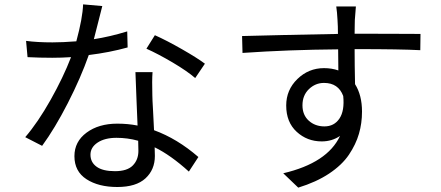

<svg xmlns="http://www.w3.org/2000/svg" viewBox="-20 -819 2040 888"><path d="M927.7 -524.4 882.8 -458Q845.7 -490.2 778.8 -529.8Q711.9 -569.3 657.2 -593.8L696.3 -656.2Q751 -631.8 821.8 -591.3Q892.6 -550.8 927.7 -524.4ZM568.4 -673.8 570.3 -599.6Q486.3 -576.2 390.6 -564.5Q353.5 -459 293.5 -341.8Q233.4 -224.6 174.8 -144.5L96.7 -184.6Q155.3 -252.9 213.9 -356.9Q272.5 -460.9 308.6 -554.7Q264.6 -551.8 221.7 -551.8Q163.1 -551.8 107.4 -554.7L100.6 -629.9Q152.3 -623 222.7 -623Q269.5 -623 333 -627.9Q362.3 -736.3 364.3 -798.8L453.1 -791Q449.2 -777.3 436 -723.6Q422.9 -669.9 414.1 -637.7Q489.3 -649.4 568.4 -673.8ZM620.1 -121.1Q620.1 -150.4 619.1 -168Q570.3 -181.6 518.6 -181.6Q464.8 -181.6 431.6 -159.7Q398.4 -137.7 398.4 -103.5Q398.4 -68.4 426.8 -47.9Q455.1 -27.3 511.7 -27.3Q568.4 -27.3 594.2 -53.7Q620.1 -80.1 620.1 -121.1ZM606.4 -485.4H685.5Q682.6 -446.3 684.6 -377.9Q684.6 -361.3 688 -304.7Q691.4 -248 692.4 -216.8Q799.8 -177.7 897.5 -92.8L853.5 -25.4Q769.5 -101.6 695.3 -137.7Q696.3 -123 696.3 -97.7Q696.3 -34.2 652.8 5.9Q609.4 45.9 522.5 45.9Q435.5 45.9 379.9 9.8Q324.2 -26.4 324.2 -96.7Q324.2 -164.1 380.4 -205.6Q436.5 -247.1 522.5 -247.1Q572.3 -247.1 616.2 -238.3Q615.2 -269.5 611.3 -357.9Q607.4 -446.3 606.4 -485.4Z M1480.5 -234.4Q1525.4 -234.4 1549.8 -270.5Q1574.2 -306.6 1567.4 -375Q1544.9 -435.5 1478.5 -435.5Q1438.5 -435.5 1408.7 -406.7Q1378.9 -377.9 1378.9 -332Q1378.9 -287.1 1408.2 -260.7Q1437.5 -234.4 1480.5 -234.4ZM1632.8 -591.8H1620.1Q1620.1 -519.5 1622.1 -429.7Q1654.3 -378.9 1654.3 -302.7Q1654.3 -249 1640.1 -200.2Q1626 -151.4 1593.8 -103.5Q1561.5 -55.7 1502 -16.1Q1442.4 23.4 1359.4 48.8L1290 -17.6Q1494.1 -65.4 1552.7 -190.4Q1515.6 -165 1467.8 -165Q1400.4 -165 1352.1 -209.5Q1303.7 -253.9 1303.7 -331.1Q1303.7 -403.3 1355.5 -453.6Q1407.2 -503.9 1478.5 -503.9Q1514.6 -503.9 1544.9 -493.2Q1544.9 -556.6 1543.9 -590.8Q1314.5 -588.9 1101.6 -574.2L1099.6 -652.3Q1138.7 -653.3 1298.8 -657.2Q1459 -661.1 1543 -662.1Q1543 -699.2 1541 -726.6Q1539.1 -763.7 1535.2 -789.1H1626L1621.1 -726.6Q1621.1 -720.7 1620.6 -699.2Q1620.1 -677.7 1620.1 -663.1H1634.8Q1704.1 -663.1 1807.1 -662.6Q1910.2 -662.1 1924.8 -662.1L1923.8 -586.9Q1831.1 -591.8 1632.8 -591.8Z"/></svg>

Font: Gen Shin Gothic Regular
Style: Regular
Weight: 400
Designer: [Source Han Sans]
Ryoko NISHIZUKA  (kana & ideographs); Paul D. Hunt (Latin, Greek & Cyrillic); Wenlong ZHANG  (bopomofo
Version: Version 1.002.20150607